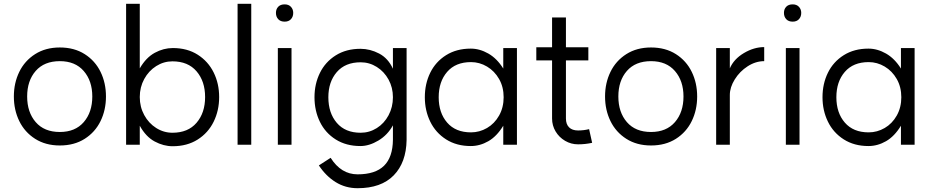

<svg xmlns="http://www.w3.org/2000/svg" viewBox="-20 -762 4909 1011"><path d="M466 -254Q466 -336 421 -388Q376 -440 295 -440Q213 -440 168 -388.5Q123 -337 123 -254Q123 -171 168 -119Q213 -67 295 -67Q376 -67 421 -119Q466 -171 466 -254ZM295 -512Q371 -512 426 -477Q481 -442 509.5 -383.5Q538 -325 538 -254Q538 -183 509.5 -124.5Q481 -66 426 -31Q371 4 295 4Q220 4 165 -31Q110 -66 81.5 -124.5Q53 -183 53 -254Q53 -325 81.5 -383.5Q110 -442 165 -477Q220 -512 295 -512Z M1060 -251Q1060 -334 1015 -386.5Q970 -439 888 -439Q842 -439 802.5 -414Q763 -389 739.5 -346Q716 -303 716 -251Q716 -199 739.5 -156Q763 -113 802.5 -88Q842 -63 888 -63Q970 -63 1015 -115.5Q1060 -168 1060 -251ZM644 -742H716V-402Q749 -459 795 -484Q841 -509 890 -509Q966 -509 1021 -474Q1076 -439 1105 -380.5Q1134 -322 1134 -251Q1134 -180 1105 -121Q1076 -62 1020.5 -27Q965 8 889 8Q841 8 794.5 -17Q748 -42 716 -100V0H644Z M1303 -742V0H1231V-742Z M1515 -509V0H1443V-509ZM1479 -739Q1500 -739 1512 -726Q1524 -713 1524 -694Q1524 -674 1512 -661Q1500 -648 1479 -648Q1457 -648 1445 -661Q1433 -674 1433 -694Q1433 -714 1445 -726.5Q1457 -739 1479 -739Z M2049 -250Q2049 -301 2026 -343Q2003 -385 1964 -409.5Q1925 -434 1879 -434Q1798 -434 1753.5 -382.5Q1709 -331 1709 -250Q1709 -167 1753.5 -115Q1798 -63 1879 -63Q1925 -63 1964 -87.5Q2003 -112 2026 -155Q2049 -198 2049 -250ZM1878 -505Q1929 -505 1976.5 -480Q2024 -455 2049 -400V-509H2121V-25Q2119 94 2053 161.5Q1987 229 1863 229Q1799 229 1747.5 197Q1696 165 1659 109L1721 69Q1776 156 1863 156Q1956 156 2002 111Q2048 66 2049 -26V-102Q2021 -51 1972.5 -22Q1924 7 1878 7Q1803 7 1748 -27.5Q1693 -62 1664.5 -120.5Q1636 -179 1636 -250Q1636 -320 1664.5 -378Q1693 -436 1748 -470.5Q1803 -505 1878 -505Z M2632 -250Q2632 -304 2608 -346Q2584 -388 2544.5 -411.5Q2505 -435 2460 -435Q2379 -435 2334.5 -383.5Q2290 -332 2290 -250Q2290 -168 2334.5 -116.5Q2379 -65 2460 -65Q2505 -65 2544.5 -88Q2584 -111 2608 -153.5Q2632 -196 2632 -250ZM2459 -506Q2506 -506 2551.5 -480Q2597 -454 2630 -401V-509H2702V0H2630V-100Q2596 -44 2551.5 -18.5Q2507 7 2459 7Q2384 7 2329 -28Q2274 -63 2245.5 -121.5Q2217 -180 2217 -250Q2217 -321 2245.5 -379Q2274 -437 2329 -471.5Q2384 -506 2459 -506Z M3024 -2Q2987 -2 2955.5 -20.5Q2924 -39 2905.5 -70Q2887 -101 2887 -138V-444H2804V-513H2887V-670H2960V-513H3078V-444H2960V-138Q2960 -108 2976.5 -91.5Q2993 -75 3024 -75Q3054 -75 3082 -82L3098 -10Q3062 -2 3024 -2Z M3579 -254Q3579 -336 3534 -388Q3489 -440 3408 -440Q3326 -440 3281 -388.5Q3236 -337 3236 -254Q3236 -171 3281 -119Q3326 -67 3408 -67Q3489 -67 3534 -119Q3579 -171 3579 -254ZM3408 -512Q3484 -512 3539 -477Q3594 -442 3622.5 -383.5Q3651 -325 3651 -254Q3651 -183 3622.5 -124.5Q3594 -66 3539 -31Q3484 4 3408 4Q3333 4 3278 -31Q3223 -66 3194.5 -124.5Q3166 -183 3166 -254Q3166 -325 3194.5 -383.5Q3223 -442 3278 -477Q3333 -512 3408 -512Z M4004 -514V-440Q3959 -440 3917 -413Q3875 -386 3849 -344Q3823 -302 3823 -262V0H3751V-509H3823V-402Q3844 -451 3897 -482.5Q3950 -514 4004 -514Z M4190 -509V0H4118V-509ZM4154 -739Q4175 -739 4187 -726Q4199 -713 4199 -694Q4199 -674 4187 -661Q4175 -648 4154 -648Q4132 -648 4120 -661Q4108 -674 4108 -694Q4108 -714 4120 -726.5Q4132 -739 4154 -739Z M4726 -250Q4726 -304 4702 -346Q4678 -388 4638.5 -411.5Q4599 -435 4554 -435Q4473 -435 4428.5 -383.5Q4384 -332 4384 -250Q4384 -168 4428.5 -116.5Q4473 -65 4554 -65Q4599 -65 4638.5 -88Q4678 -111 4702 -153.5Q4726 -196 4726 -250ZM4553 -506Q4600 -506 4645.5 -480Q4691 -454 4724 -401V-509H4796V0H4724V-100Q4690 -44 4645.5 -18.5Q4601 7 4553 7Q4478 7 4423 -28Q4368 -63 4339.5 -121.5Q4311 -180 4311 -250Q4311 -321 4339.5 -379Q4368 -437 4423 -471.5Q4478 -506 4553 -506Z"/></svg>

Font: SUIT
Style: Regular
Weight: 400
Designer: Sunn Youn; Korean Glyphs from Source Han Sans (Sandoll Communications; Soo-young Jang, Joo-yeon Kang)
Foundry: Sunn
Version: Version 1.140